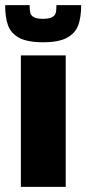

<svg xmlns="http://www.w3.org/2000/svg" viewBox="-35 -725 335 745"><path d="M46 0V-510H220V0ZM-15 -705H80Q80 -686 82.5 -675.5Q85 -665 96 -658.5Q107 -652 132 -652Q156 -652 167.5 -658.5Q179 -665 181.5 -675.5Q184 -686 184 -705H280Q280 -658 268.5 -627Q257 -596 225 -578.5Q193 -561 132 -561Q71 -561 39 -578.5Q7 -596 -4 -627Q-15 -658 -15 -705Z"/></svg>

Font: Saira Semi Condensed ExtraBold
Style: Regular
Weight: 800
Width: 4
Designer: Hector Gatti with collaboration of the Omnibus-Type team
Foundry: Omnibus-Type
Version: Version 1.001; ttfautohint (v1.8)